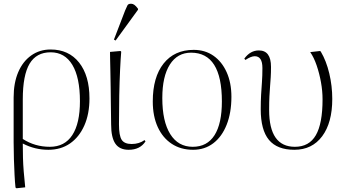

<svg xmlns="http://www.w3.org/2000/svg" viewBox="-20 -788 1841 1028"><path d="M68 220 63 216Q60 189 58 149.5Q56 110 54.5 64.5Q53 19 53 -26V-266Q53 -344 77.5 -401.5Q102 -459 147 -491Q192 -523 251 -523Q348 -523 403.5 -453Q459 -383 459 -261Q459 -178 431.5 -116Q404 -54 355 -20Q306 14 239 14Q167 14 103 -19H102Q102 22 103 57.5Q104 93 107 130Q110 167 115 215ZM247 -2Q326 -2 367 -64.5Q408 -127 408 -246Q408 -373 367.5 -440.5Q327 -508 251 -508Q175 -508 138.5 -447Q102 -386 102 -256V-44Q167 -2 247 -2Z M669 14Q620 14 597.5 -19Q575 -52 575 -122Q575 -132 574.5 -162Q574 -192 573.5 -233.5Q573 -275 572.5 -320Q572 -365 571 -405.5Q570 -446 569.5 -474.5Q569 -503 569 -510L625 -515L629 -511Q626 -477 623 -415Q620 -353 618.5 -276.5Q617 -200 617 -122Q617 -62 631.5 -39.5Q646 -17 685 -17Q725 -17 754 -38L759 -31Q730 14 669 14ZM599 -571 590 -576 650 -732Q658 -751 662.5 -759.5Q667 -768 682 -768Q691 -768 699.5 -762Q708 -756 719 -741V-736Z M1014 14Q948 14 899.5 -18Q851 -50 824.5 -108Q798 -166 798 -245Q798 -375 856 -448Q914 -521 1017 -521Q1078 -521 1123 -489.5Q1168 -458 1193.5 -401.5Q1219 -345 1219 -270Q1219 -184 1193.5 -120Q1168 -56 1122 -21Q1076 14 1014 14ZM1012 -2Q1089 -2 1128.5 -64Q1168 -126 1168 -245Q1168 -506 1003 -506Q930 -506 889.5 -442.5Q849 -379 849 -263Q849 -138 891.5 -70Q934 -2 1012 -2Z M1556 14Q1464 14 1420 -39Q1376 -92 1376 -203Q1376 -247 1378 -281Q1380 -315 1382.5 -348.5Q1385 -382 1385 -424Q1385 -487 1344 -487Q1324 -487 1294 -467L1288 -474Q1320 -518 1366 -518Q1431 -518 1431 -430Q1431 -399 1429.5 -374.5Q1428 -350 1426 -326Q1424 -302 1422.5 -272Q1421 -242 1421 -199Q1421 -2 1559 -2Q1635 -2 1671 -64Q1707 -126 1707 -256Q1707 -301 1698.5 -348Q1690 -395 1675.5 -437.5Q1661 -480 1641 -509L1694 -515L1698 -511Q1727 -462 1743 -395Q1759 -328 1759 -258Q1759 -131 1705 -58.5Q1651 14 1556 14Z"/></svg>

Font: Literata 72pt ExtraLight
Style: Regular
Weight: 200
Designer: Latin by Veronika Burian and Jose Scaglione. Greek by Irene Vlachou. Cyrillic by Vera Evstafieva.
Foundry: TypeTogether
Version: Version 3.002